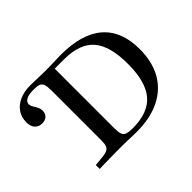

<svg xmlns="http://www.w3.org/2000/svg" viewBox="-116 -792 1013 1013"><g transform="rotate(-45 391.0 -285.5)"><path d="M396 0Q383.9 0 367.3 -0.8Q350.8 -1.6 331.9 -2Q312.9 -2.4 291.1 -2.4Q264.5 -2.4 235.5 -2Q206.5 -1.6 179.4 -1.2Q152.4 -0.8 132.3 0V-29L177.4 -33.1Q205.6 -35.5 220.2 -41.5Q234.7 -47.6 239.9 -60.9Q245.2 -74.2 245.2 -98.4V-472.6Q245.2 -502.4 239.9 -517.3Q234.7 -532.3 221.4 -537.5Q208.1 -542.7 183.1 -542.7Q144.4 -542.7 126.6 -532.7Q108.9 -522.6 108.9 -506.5Q108.9 -496.8 113.3 -488.3Q117.7 -479.8 123 -471.4Q128.2 -462.9 132.7 -453.2Q137.1 -443.5 137.1 -429.8Q137.1 -408.9 124.2 -396.4Q111.3 -383.9 87.9 -383.9Q62.1 -383.9 47.2 -400.8Q32.3 -417.7 32.3 -446.8Q32.3 -483.9 50.8 -511.7Q69.4 -539.5 103.6 -555.2Q137.9 -571 184.7 -571Q208.1 -571 234.3 -569.8Q260.5 -568.5 292.7 -568.5Q315.3 -568.5 337.9 -569Q360.5 -569.4 380.6 -570.2Q400.8 -571 413.7 -571Q570.2 -571 649.6 -501.6Q729 -432.3 729 -297.6Q729 -203.2 691.5 -137.1Q654 -71 582.7 -35.5Q511.3 0 411.3 0ZM407.3 -28.2Q522.6 -28.2 576.2 -90.3Q629.8 -152.4 629.8 -286.3Q629.8 -421 577 -481.5Q524.2 -541.9 407.3 -541.9H338.7V-96.8Q338.7 -67.7 344 -53.2Q349.2 -38.7 364.1 -33.5Q379 -28.2 407.3 -28.2Z"/></g></svg>

Font: Playfair 5pt SemiExpanded Light Medium
Style: Regular
Weight: 500
Version: Version 2.203